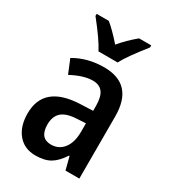

<svg xmlns="http://www.w3.org/2000/svg" viewBox="-188 -864 868 972"><g transform="rotate(30 245.5 -378.0)"><path d="M427 -363V0H346L327 -74H323Q294 -29 261 -9.5Q228 10 175 10Q110 10 72.5 -35Q35 -80 35 -155Q35 -320 241 -329L316 -332V-360Q316 -414 297 -439Q278 -464 239 -464Q186 -464 115 -426L82 -506Q158 -551 255 -551Q427 -551 427 -363ZM264 -256Q204 -253 177 -228.5Q150 -204 150 -157Q150 -77 216 -77Q261 -77 288.5 -112Q316 -147 316 -210V-259ZM405 -754Q324 -652 301 -606H189Q162 -659 86 -754V-766H157Q194 -736 245 -678Q283 -724 334 -766H405Z"/></g></svg>

Font: Noto Sans Display Medium Narrow
Style: Regular
Weight: 500
Width: 4
Designer: Monotype Design team
Foundry: Monotype Imaging Inc.
Version: Version 1.000